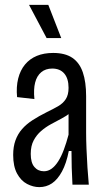

<svg xmlns="http://www.w3.org/2000/svg" viewBox="-20 -757 432 787"><path d="M141 10Q116 10 91 -3Q66 -16 50 -45.5Q34 -75 34 -122Q34 -156 43.5 -182Q53 -208 70.5 -228Q88 -248 113.5 -264.5Q139 -281 173 -298Q198 -310 218 -321.5Q238 -333 249.5 -350.5Q261 -368 261 -397Q261 -435 243.5 -455.5Q226 -476 194 -476Q167 -476 149 -461Q131 -446 124 -418.5Q117 -391 121 -351L50 -359Q46 -401 54.5 -435Q63 -469 82.5 -492.5Q102 -516 131 -528Q160 -540 198 -540Q247 -540 276.5 -520Q306 -500 319.5 -460.5Q333 -421 333 -363V-213Q333 -185 334.5 -147Q336 -109 338.5 -70Q341 -31 344 0H277Q275 -33 274 -69Q273 -105 273 -138H262Q252 -87 234 -54Q216 -21 193 -5.5Q170 10 141 10ZM160 -55Q177 -55 191.5 -65.5Q206 -76 218.5 -95.5Q231 -115 241.5 -143Q252 -171 261 -205V-309L291 -327Q285 -308 269 -295Q253 -282 232 -271Q211 -260 189 -248Q167 -236 148.5 -220Q130 -204 118 -181.5Q106 -159 106 -126Q106 -90 121 -72.5Q136 -55 160 -55ZM171 -601 99 -737H178L231 -601Z"/></svg>

Font: Bricolage Grotesque 24pt Condensed Light
Style: Regular
Weight: 300
Width: 3
Designer: Mathieu Triay
Foundry: Atelier Triay
Version: Version 1.001;gftools[0.9.33.dev8+g029e19f]